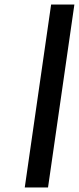

<svg xmlns="http://www.w3.org/2000/svg" viewBox="-20 -855 349 850"><path d="M89.6 -25H192.6L309.3 -835H206.3Z"/></svg>

Font: Hussar Ekologiczny
Style: Regular
Weight: 400
Foundry: Cannot Into Space Fonts
Version: Version 0.97